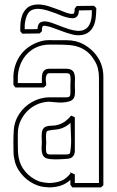

<svg xmlns="http://www.w3.org/2000/svg" viewBox="-20 -817 515 847"><path d="M39.1 -479.5Q40 -507.8 48.8 -532.7Q57.6 -557.6 73 -577.6Q88.4 -597.7 110.4 -612.3Q132.3 -627 159.7 -634.8Q177.7 -640.1 197.8 -639.9Q217.8 -639.6 235.8 -639.6Q254.4 -639.6 274.2 -639.6Q293.9 -639.6 312.5 -635.3Q343.3 -627.9 369.1 -608.6Q395 -589.4 412.1 -563Q424.3 -543.9 430.2 -522.2Q436 -500.5 436 -478V0Q433.6 2.4 430.9 4.9Q428.2 7.3 425.3 9.8H299.3Q296.9 6.8 294.9 3.9Q293 1 290.5 -1.5V-23.4Q271.5 -6.3 249.8 1.2Q228 8.8 198.7 9.8Q186 9.3 173.3 7.6Q160.6 5.9 148.4 2Q130.9 -3.9 114.5 -14.2Q98.1 -24.4 84.7 -38.1Q71.3 -51.8 61 -68.4Q50.8 -85 45.9 -103Q40 -125 39.6 -146.2Q39.1 -167.5 39.1 -189.9Q39.1 -219.2 41 -245.8Q43 -272.5 55.7 -298.8Q64.5 -315.9 76.9 -330.6Q89.4 -345.2 104.7 -356.4Q120.1 -367.7 137.9 -375.2Q155.8 -382.8 174.3 -385.7Q181.6 -386.7 186.8 -387.2Q191.9 -387.7 198.7 -387.7H273.4Q283.2 -387.7 286.9 -391.8Q290.5 -396 290.5 -405.3Q291 -415 290.8 -424.1Q290.5 -433.1 290.5 -442.4Q290.5 -445.8 291 -452.1Q291.5 -458.5 291.5 -465.6Q291.5 -472.7 290.5 -479.5Q289.6 -486.3 286.6 -490.7Q281.2 -494.1 273.4 -494.1H199.2Q189.9 -494.1 186.3 -487.8Q182.6 -481.4 182.1 -472.7Q181.6 -463.9 182.9 -454.8Q184.1 -445.8 184.1 -440.9Q181.6 -438.5 179 -436Q176.3 -433.6 173.3 -431.2H47.9Q45.4 -434.1 43.5 -437Q41.5 -439.9 39.1 -442.4ZM58.6 -450.7H164.6Q164.6 -461.4 164.6 -472.4Q164.6 -483.4 167.2 -492.7Q169.9 -502 177 -507.8Q184.1 -513.7 198.7 -513.7H273.4Q280.8 -513.7 288.6 -511.5Q296.4 -509.3 301.8 -503.4Q306.6 -497.6 308.6 -489.5Q310.5 -481.4 310.8 -472.7Q311 -463.9 310.5 -455.6Q310.1 -447.3 310.1 -440.9Q310.1 -437 310.5 -430.4Q311 -423.8 311 -416Q311 -408.2 310.3 -400.4Q309.6 -392.6 307.1 -387.2Q301.3 -374.5 286.1 -369.9Q271 -365.2 253.7 -364.7Q236.3 -364.3 220.7 -366.2Q205.1 -368.2 198.7 -368.2Q196.3 -368.2 193.6 -368.2Q190.9 -368.2 188 -367.7Q162.6 -365.7 139.9 -354.7Q117.2 -343.8 100.1 -326.4Q83 -309.1 72 -286.4Q61 -263.7 59.1 -238.3Q58.6 -233.4 58.6 -225.6Q58.6 -217.8 58.6 -210Q58.6 -202.1 58.6 -196Q58.6 -189.9 58.6 -188.5Q58.6 -169.4 59.1 -152.6Q59.6 -135.7 62.7 -119.9Q65.9 -104 72.8 -89.1Q79.6 -74.2 92.3 -59.1Q104.5 -44.9 120.6 -33.7Q136.7 -22.5 154.8 -16.1Q163.1 -13.7 171.4 -12.5Q179.7 -11.2 188 -10.3Q189.9 -9.8 194.8 -9.8H198.7Q229 -10.7 250.5 -19.5Q272 -28.3 290.5 -51.3V-57.6Q292.5 -55.7 293.9 -54.7Q297.9 -52.7 302 -51.3Q306.2 -49.8 310.1 -47.9V-9.8H416.5V-240.2Q416.5 -299.3 416.7 -358.2Q417 -417 416.5 -476.1Q416.5 -496.6 411.6 -515.9Q406.7 -535.2 395.5 -552.2Q380.9 -576.2 363.5 -589.6Q346.2 -603 326.4 -609.9Q306.6 -616.7 283.9 -618.4Q261.2 -620.1 235.8 -620.1Q218.8 -620.1 200.9 -620.4Q183.1 -620.6 166 -616.7Q141.1 -610.8 121.6 -597.7Q102.1 -584.5 88.4 -565.9Q74.7 -547.4 67.1 -524.9Q59.6 -502.4 58.6 -478ZM69.3 -679.7Q69.3 -693.8 69.8 -707.5Q70.3 -721.2 73.7 -734.9Q75.7 -742.2 77.9 -749.3Q80.1 -756.3 84 -762.7Q97.2 -785.2 116.7 -792Q136.2 -798.8 158 -796.9Q179.7 -794.9 201.9 -787.1Q224.1 -779.3 243.2 -772.5Q249.5 -770 257.1 -766.8Q264.6 -763.7 272.5 -761Q280.3 -758.3 287.8 -756.6Q295.4 -754.9 302.7 -755.9Q303.7 -756.3 304 -756.6Q304.2 -756.8 305.2 -757.3Q308.1 -761.7 308.8 -767.8Q309.6 -773.9 309.6 -779.3Q312 -781.7 314 -784.7Q315.9 -787.6 318.4 -790.5Q337.4 -791 356.4 -791Q375.5 -791 394 -791.5Q397 -789.1 399.7 -786.6Q402.3 -784.2 404.8 -781.7Q404.8 -758.8 402.1 -736.8Q399.4 -714.8 390.6 -698Q381.8 -681.2 365 -670.9Q348.1 -660.6 320.3 -661.6Q310.5 -662.1 300.8 -664.6Q291 -667 281.7 -669.9Q263.7 -675.3 246.6 -682.1Q229.5 -689 211.9 -694.8Q207.5 -696.3 202.9 -697.8Q198.2 -699.2 193.8 -700.2Q176.8 -704.6 171.4 -702.9Q166 -701.2 165 -689H167Q165 -688 165 -688Q164.6 -686 164.8 -683.8Q165 -681.6 165 -679.2Q162.6 -676.8 159.9 -674.3Q157.2 -671.9 154.3 -669.4Q135.3 -668.9 116.2 -668.9Q97.2 -668.9 78.1 -668.5ZM310.1 -299.8V-151.9Q310.1 -143.1 307.1 -135.3Q302.2 -125 293.5 -120.6Q284.7 -116.2 273.4 -116.2Q272 -116.2 260 -115.2Q248 -114.3 233.2 -114Q218.3 -113.8 203.1 -115Q188 -116.2 179.7 -121.1Q171.4 -126 168 -134.8Q164.6 -143.6 163.8 -153.3Q163.1 -163.1 163.8 -173.1Q164.6 -183.1 164.6 -189.9Q164.6 -195.3 164.1 -202.6Q163.6 -210 163.6 -218Q163.6 -226.1 164.8 -233.6Q166 -241.2 169.4 -247.1Q173.3 -254.4 179.9 -257.3Q186.5 -260.3 194.1 -261.5Q201.7 -262.7 209.5 -262.7Q217.3 -262.7 223.6 -263.7Q246.1 -267.6 262.9 -278.6Q279.8 -289.6 293.5 -307.1ZM91.3 -722.7Q89.4 -713.9 89.1 -705.3Q88.9 -696.8 88.9 -688Q103 -688.5 117.2 -688.2Q131.3 -688 145.5 -688.5Q145.5 -690.9 145.8 -693.6Q146 -696.3 146.5 -698.7Q149.4 -713.9 159.4 -718.8Q169.4 -723.6 181.9 -722.4Q194.3 -721.2 207.3 -716.6Q220.2 -711.9 229.5 -708.5Q241.7 -703.6 256.6 -698Q271.5 -692.4 286.9 -687.7Q302.2 -683.1 317.1 -681.4Q332 -679.7 344.7 -683.3Q357.4 -687 366.9 -697.3Q376.5 -707.5 381.3 -727.1Q384.3 -738.3 384.8 -749.5Q385.3 -760.7 385.3 -772Q371.1 -771.5 356.9 -771.5Q342.8 -771.5 328.6 -771Q327.6 -764.2 326.2 -757.1Q324.7 -750 319.8 -744.6Q312.5 -736.3 299.6 -736.6Q286.6 -736.8 272.2 -741Q257.8 -745.1 244.4 -750.7Q231 -756.3 223.1 -759.3Q209.5 -764.2 191.4 -770Q173.3 -775.9 155.8 -777.6Q138.2 -779.3 122.8 -773.7Q107.4 -768.1 99.1 -749.5Q96.2 -743.2 94.2 -736.3Q92.3 -729.5 91.3 -722.7ZM289.6 -144.5Q294.9 -176.3 293.5 -209.2Q292 -242.2 291 -274.9Q279.8 -264.6 266.8 -257.6Q253.9 -250.5 238.8 -247.1Q235.8 -246.1 227.8 -245.6Q219.7 -245.1 210.9 -243.9Q202.1 -242.7 195.1 -241.2Q188 -239.7 186.5 -237.3Q184.1 -232.9 183.3 -224.9Q182.6 -216.8 182.9 -208.7Q183.1 -200.7 183.6 -194.6Q184.1 -188.5 184.1 -188.5Q184.1 -185.5 183.3 -178.2Q182.6 -170.9 182.6 -162.8Q182.6 -154.8 183.8 -147.7Q185.1 -140.6 189 -138.2Q191.4 -136.7 194.1 -136.2Q196.8 -135.7 199.2 -135.7H273.4Q278.3 -135.7 283.4 -137.2Q288.6 -138.7 289.6 -144.5Z"/></svg>

Font: Preussische VI 9 Linie
Style: Regular
Weight: 400
Designer: Peter Wiegel
Foundry: Peter Wiegel
Version: Version 1.000 2009 initial release